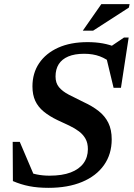

<svg xmlns="http://www.w3.org/2000/svg" viewBox="-20 -891 643 923"><path d="M520 -583.5Q492.5 -608 459.8 -620.2Q427 -632.5 384.5 -632.5Q339 -632.5 308.2 -619.5Q277.5 -606.5 262.2 -582.2Q247 -558 247 -523Q247 -492 263.5 -472Q280 -452 310.5 -436Q341 -420 382.5 -400Q424 -381 454.2 -357.2Q484.5 -333.5 500.8 -300.5Q517 -267.5 517 -221Q517 -150 480 -97.5Q443 -45 374.8 -16.5Q306.5 12 213.5 12Q161.5 12 120.8 4Q80 -4 42 -20.5L41 -209H75L154.5 -22.5L97 -71Q127 -58.5 156.2 -52.5Q185.5 -46.5 218 -46.5Q279 -46.5 319.8 -62Q360.5 -77.5 381.5 -106.2Q402.5 -135 402.5 -174Q402.5 -203.5 391 -224Q379.5 -244.5 359.5 -259.5Q339.5 -274.5 313 -287.2Q286.5 -300 256.5 -313.5Q217 -332.5 190 -354.8Q163 -377 149.5 -406.2Q136 -435.5 136 -475.5Q136 -539.5 168.2 -587.2Q200.5 -635 259.8 -661.8Q319 -688.5 401 -688.5Q439.5 -688.5 473.5 -682.5Q507.5 -676.5 541 -662.5L508 -664.5L576 -710.5H598.5L561.5 -469H526L485 -639.5ZM378 -743.5 467 -871H603L599.5 -854.5L427.5 -743.5Z"/></svg>

Font: Newsreader 16pt 16pt SemiBold
Style: Italic
Weight: 600
Italic angle: -17°
Version: Version 1.003